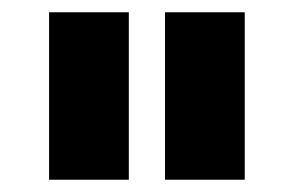

<svg xmlns="http://www.w3.org/2000/svg" viewBox="-20 -720 479 313"><path d="M60 -427V-700H190V-427ZM249 -427V-700H379V-427Z"/></svg>

Font: Trueno
Style: Bd
Weight: 700
Designer: Julieta Ulanovsky
Foundry: Julieta Ulanovsky
Version: Version 3.001b